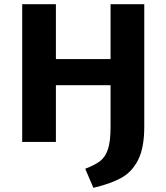

<svg xmlns="http://www.w3.org/2000/svg" viewBox="-20 -678 794 917"><path d="M669 -658V-72Q669 28 639.5 86Q610 144 558.5 172Q507 200 426 219L387 128Q434 110 458.5 91Q483 72 495.5 35Q508 -2 508 -72V-271H247V0H86V-658H247V-396H508V-658Z"/></svg>

Font: Ysabeau Ultrabold
Style: Regular
Weight: 800
Designer: Christian Thalmann (Catharsis Fonts)
Version: Version 0.003